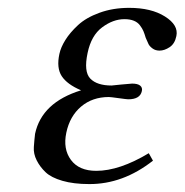

<svg xmlns="http://www.w3.org/2000/svg" viewBox="-20 -459 470 489"><path d="M148.9 -121.1Q140.1 -79.6 160.6 -51.8Q181.2 -23.9 225.1 -23.9Q284.2 -23.9 358.9 -68.8L369.6 -49.8Q293 10.3 207 9.8Q167.5 9.8 138.9 1.5Q110.4 -6.8 96.2 -20.3Q82 -33.7 73.5 -50.5Q64.9 -67.4 66.2 -84.7Q67.4 -102.1 69.3 -118.2Q86.4 -198.2 186.5 -229Q150.9 -244.1 137.2 -265.1Q123.5 -286.1 131.3 -321.8Q134.8 -338.4 146.5 -357.2Q158.2 -376 178.7 -395Q199.2 -414.1 233.4 -426.5Q267.6 -439 309.1 -439Q365.2 -439 400.1 -417Q435.1 -395 429.2 -367.2Q425.3 -347.7 412.1 -338.9Q398.9 -330.1 386.2 -330.1Q376 -330.1 368.7 -335.4Q361.3 -340.8 358.4 -346.4Q355.5 -352.1 351.1 -362.8Q348.1 -373 345.2 -379.9Q342.3 -386.7 336.4 -394.5Q330.6 -402.3 320.8 -406.2Q311 -410.2 296.9 -410.2Q268.1 -410.2 240.2 -389.4Q212.4 -368.7 203.1 -324.2Q192.9 -276.4 210 -258.8Q227.1 -241.2 264.2 -241.2L288.6 -243.7Q313 -246.1 316.4 -246.1Q330.6 -246.1 336.9 -241Q343.3 -235.8 341.3 -227.1Q336.9 -206.1 306.6 -206.1Q302.7 -206.1 282.2 -209Q261.7 -211.9 257.3 -211.9Q215.3 -211.9 186.5 -187.5Q157.7 -163.1 148.9 -121.1Z"/></svg>

Font: Linux Biolinum
Style: Italic
Weight: 400
Italic angle: -12°
Designer: Philipp H. Poll
Foundry: Philipp H. Poll
Version: Version 1.1.3 ; ttfautohint (v0.9)